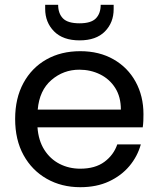

<svg xmlns="http://www.w3.org/2000/svg" viewBox="-20 -770 660 799"><path d="M566 -169Q552 -119 518.5 -79Q485 -39 433.5 -15Q382 9 314 9Q236 9 174.5 -26Q113 -61 78 -124.5Q43 -188 43 -275Q43 -361 77.5 -424.5Q112 -488 173 -522.5Q234 -557 314 -557Q393 -557 452.5 -523Q512 -489 544.5 -429.5Q577 -370 577 -295Q577 -280 576.5 -267Q576 -254 574 -240H136Q140 -185 164.5 -146.5Q189 -108 228 -88Q267 -68 314 -68Q376 -68 414.5 -96.5Q453 -125 468 -169ZM310 -480Q244 -480 194 -437Q144 -394 137 -314H483Q483 -367 459.5 -404Q436 -441 396.5 -460.5Q357 -480 310 -480ZM453 -732Q453 -676 416.5 -639Q380 -602 311 -602Q242 -602 205 -639.5Q168 -677 168 -733V-750H222Q222 -714 242 -693.5Q262 -673 311 -673Q359 -673 379 -693.5Q399 -714 399 -750H453Z"/></svg>

Font: Poppins
Style: Regular
Weight: 400
Designer: Ninad Kale (Devanagari), Jonny Pinhorn (Latin)
Version: Version 5.002